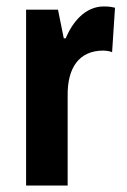

<svg xmlns="http://www.w3.org/2000/svg" viewBox="-20 -576 394 596"><path d="M302 -556C245 -556 205 -508 184 -457H178L160 -546H61V0H190V-279C189 -364 224 -419 301 -419C304 -419 320 -418 328 -414L337 -552C321 -556 310 -556 302 -556Z"/></svg>

Font: Noto Sans Tamil ExtraCondensed
Style: Bold
Weight: 700
Width: 2
Designer: Jelle Bosma - Monotype Design Team
Foundry: Monotype Imaging Inc.
Version: Version 2.004